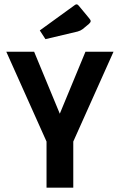

<svg xmlns="http://www.w3.org/2000/svg" viewBox="-20 -863 551 883"><path d="M502 -625 317 -212V0H194V-212L9 -625H137L255 -340L373 -625ZM163 -723 323 -839Q328 -843 332 -843Q337 -843 342 -837L390 -779Q397 -771 397 -766Q397 -760 389 -753L360 -729Q351 -722 337 -718L189 -683Z"/></svg>

Font: Changa Medium
Style: Regular
Weight: 500
Designer: Eduardo Rodriguez Tunni
Foundry: Eduardo Rodriguez Tunni
Version: Version 2.002; ttfautohint (v1.5) -l 8 -r 50 -G 150 -x 14 -H